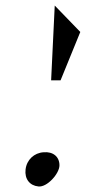

<svg xmlns="http://www.w3.org/2000/svg" viewBox="-20 -688 323 691"><path d="M198 -399 269 -573 177 -668 164 -399ZM118 -17C149 -13 194 -63 194 -93C194 -124 171 -143 137 -140C103 -138 76 -113 72 -78C68 -44 87 -20 118 -17Z"/></svg>

Font: Ugly Stick
Style: It
Weight: 400
Designer: Stig
Foundry: Cannot Into Space Fonts
Version: Version 0.99